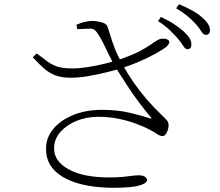

<svg xmlns="http://www.w3.org/2000/svg" viewBox="-20 -844 1040 909"><path d="M867 -611Q857 -611 847 -627.5Q837 -644 820 -664Q804 -682 782 -703Q760 -724 728 -744L742 -764Q780 -746 806 -728.5Q832 -711 850 -695Q869 -677 877.5 -663Q886 -649 886 -633Q886 -622 881 -616.5Q876 -611 867 -611ZM515 45Q456 45 399.5 35.5Q343 26 297.5 4.5Q252 -17 225 -52.5Q198 -88 198 -140Q198 -193 233 -234.5Q268 -276 328 -300Q388 -324 462 -324Q536 -324 594.5 -310Q653 -296 689 -284Q702 -280 694 -289Q664 -324 635.5 -362.5Q607 -401 580 -442.5Q553 -484 526 -527Q509 -557 495 -586Q481 -615 468 -641.5Q455 -668 440 -689Q427 -709 408 -708.5Q389 -708 346 -706L342 -727Q368 -738 386.5 -741.5Q405 -745 416 -745Q437 -745 460.5 -738.5Q484 -732 488 -720Q495 -701 503 -674Q511 -647 524 -613.5Q537 -580 559 -541Q582 -498 611 -456Q640 -414 674 -374.5Q708 -335 745 -300Q763 -283 770 -274.5Q777 -266 778 -255Q779 -243 775 -230Q771 -217 764.5 -208.5Q758 -200 750 -200Q737 -200 725.5 -208.5Q714 -217 694 -227Q663 -244 624 -258.5Q585 -273 540 -282Q495 -291 445 -291Q388 -291 340.5 -271Q293 -251 264.5 -217.5Q236 -184 236 -141Q236 -80 305.5 -42Q375 -4 496 -4Q536 -4 561 -6.5Q586 -9 603.5 -11.5Q621 -14 637 -14Q656 -14 666 -7.5Q676 -1 676 8Q676 24 639 34.5Q602 45 515 45ZM314 -476Q273 -476 244 -486.5Q215 -497 190 -518.5Q165 -540 135 -573L154 -591Q184 -568 206 -552Q228 -536 254 -528Q280 -520 321 -520Q353 -520 393 -526Q433 -532 472 -541.5Q511 -551 539 -560Q601 -581 636 -599Q671 -617 690.5 -631Q710 -645 726 -654Q739 -662 755.5 -661Q772 -660 779 -652Q784 -645 779.5 -637Q775 -629 766 -621Q750 -609 718 -591Q686 -573 644 -554.5Q602 -536 555 -521Q526 -512 483.5 -501.5Q441 -491 396.5 -483.5Q352 -476 314 -476ZM955 -679Q943 -679 933.5 -695Q924 -711 907 -730Q889 -750 868 -767.5Q847 -785 814 -805L828 -824Q865 -808 892 -793Q919 -778 935 -763Q956 -745 965 -730.5Q974 -716 974 -701Q974 -690 969 -684.5Q964 -679 955 -679Z"/></svg>

Font: Noto Serif KR ExtraLight
Style: Regular
Weight: 200
Designer: Ryoko NISHIZUKA 西塚涼子 (kana & ideographs); Frank Grießhammer (Latin, Greek & Cyrillic); Wenlong ZHANG 张文龙 (bopomofo); San
Foundry: Adobe
Version: Version 2.002-H1;hotconv 1.1.0;makeotfexe 2.6.0